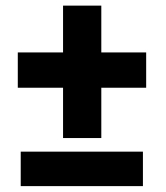

<svg xmlns="http://www.w3.org/2000/svg" viewBox="-20 -649 578 669"><path d="M489.3 -466.3V-343.3H333V-168H199.7V-343.3H42V-466.3H199.7V-629.4H333V-466.3ZM478 -120.6V-0.5H52.2V-120.6Z"/></svg>

Font: Vazirmatn RD ExtraBold
Style: Regular
Weight: 800
Designer: Saber Rastikerdar
Foundry: Saber Rastikerdar
Version: Version 32.102